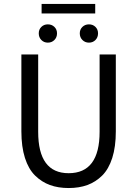

<svg xmlns="http://www.w3.org/2000/svg" viewBox="-20 -928 686 960"><path d="M86.9 -271V-655.8H170.9V-269Q170.9 -62 323.2 -62Q478 -62 478 -269V-655.8H559.1V-271Q559.1 -194.3 541.3 -138.4Q523.4 -82.5 491 -50.3Q458.5 -18.1 417 -2.9Q375.5 12.2 323.2 12.2Q271 12.2 229.5 -2.9Q188 -18.1 155.3 -50.3Q122.6 -82.5 104.7 -138.4Q86.9 -194.3 86.9 -271ZM173.8 -761.2Q173.8 -780.8 186.8 -793.5Q199.7 -806.2 219.2 -806.2Q238.8 -806.2 252 -793.5Q265.1 -780.8 265.1 -761.2Q265.1 -741.2 252 -728Q238.8 -714.8 219.2 -714.8Q199.7 -714.8 186.8 -728Q173.8 -741.2 173.8 -761.2ZM188 -860.8V-908.2H456.1V-860.8ZM378.9 -761.2Q378.9 -780.8 392.1 -793.5Q405.3 -806.2 424.8 -806.2Q444.3 -806.2 457.3 -793.5Q470.2 -780.8 470.2 -761.2Q470.2 -741.2 457.3 -728Q444.3 -714.8 424.8 -714.8Q405.3 -714.8 392.1 -728Q378.9 -741.2 378.9 -761.2Z"/></svg>

Font: Source Sans Pro
Style: Regular
Weight: 400
Designer: Paul D. Hunt
Foundry: Adobe Systems Incorporated
Version: Version 3.006;hotconv 1.0.111;makeotfexe 2.5.65597